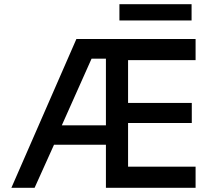

<svg xmlns="http://www.w3.org/2000/svg" viewBox="-20 -890 1016 910"><path d="M414 -612 273 -296H482V-612ZM482 0V-204H236L144 0H34L342 -705H907V-605H587V-402H889V-307H587V-100H907V0ZM888 -870V-793H546V-870Z"/></svg>

Font: Manrope Medium
Style: Medium
Weight: 500
Designer: Mikhail Sharanda
Foundry: Mikhail Sharanda
Version: Version 4.000;hotconv 1.0.109;makeotfexe 2.5.65596